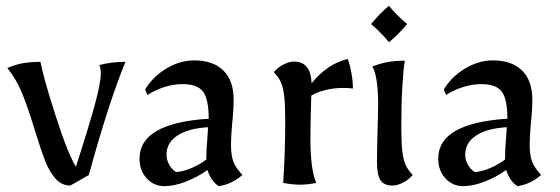

<svg xmlns="http://www.w3.org/2000/svg" viewBox="-20 -624 1909 655"><path d="M100 -176Q76 -255 56 -304.5Q36 -354 5 -392Q33 -404 59 -408.5Q85 -413 118 -413Q128 -359 170 -228.5Q212 -98 239 -55Q288 -208 306 -276Q324 -344 324 -374Q324 -389 319 -402Q359 -413 408 -413Q351 -275 283 -27L220 9Q190 9 169 -15Q148 -39 134 -75Q120 -111 100 -176Z M456 -83Q456 -204 692 -219Q692 -285 673 -311Q654 -337 603 -337Q572 -337 540.5 -327Q509 -317 483 -300L475 -319Q502 -363 548 -390.5Q594 -418 642 -418Q707 -418 742 -383.5Q777 -349 777 -284Q777 -248 772 -203Q768 -155 768 -132Q768 -94 776 -73Q784 -52 807 -27Q770 5 726 11Q699 -7 688 -44Q652 -19 613 -4Q574 11 541 11Q505 11 480.5 -15.5Q456 -42 456 -83ZM684 -80V-85Q684 -117 687 -147L690 -190Q622 -186 585 -161.5Q548 -137 548 -96Q548 -79 557 -62.5Q566 -46 581 -37Q606 -39 634 -51Q662 -63 684 -80Z M946 0Q953 -100 953 -213Q953 -268 949.5 -297Q946 -326 938.5 -343Q931 -360 914 -378Q930 -396 949 -405Q968 -414 983 -414Q1040 -414 1043 -340Q1069 -372 1098.5 -392.5Q1128 -413 1166 -423Q1173 -407 1178.5 -377Q1184 -347 1184 -322Q1172 -324 1150 -324Q1118 -324 1089 -316.5Q1060 -309 1042 -298L1041 -267Q1039 -201 1039 -150Q1039 -45 1059 0Q1029 6 1004 6Q979 6 946 0Z M1266 -73Q1266 -110 1268 -178Q1270 -242 1270 -272Q1270 -313 1265 -347.5Q1260 -382 1250 -397Q1278 -408 1303.5 -412.5Q1329 -417 1361 -417Q1356 -388 1352.5 -327.5Q1349 -267 1349 -192Q1349 -137 1352.5 -108Q1356 -79 1363.5 -62Q1371 -45 1388 -27Q1372 -9 1353 0Q1334 9 1319 9Q1290 9 1278 -9Q1266 -27 1266 -73ZM1246 -542Q1276 -579 1307 -604Q1335 -570 1369 -542Q1341 -508 1307 -480Q1280 -513 1246 -542Z M1475 -83Q1475 -204 1711 -219Q1711 -285 1692 -311Q1673 -337 1622 -337Q1591 -337 1559.5 -327Q1528 -317 1502 -300L1494 -319Q1521 -363 1567 -390.5Q1613 -418 1661 -418Q1726 -418 1761 -383.5Q1796 -349 1796 -284Q1796 -248 1791 -203Q1787 -155 1787 -132Q1787 -94 1795 -73Q1803 -52 1826 -27Q1789 5 1745 11Q1718 -7 1707 -44Q1671 -19 1632 -4Q1593 11 1560 11Q1524 11 1499.5 -15.5Q1475 -42 1475 -83ZM1703 -80V-85Q1703 -117 1706 -147L1709 -190Q1641 -186 1604 -161.5Q1567 -137 1567 -96Q1567 -79 1576 -62.5Q1585 -46 1600 -37Q1625 -39 1653 -51Q1681 -63 1703 -80Z"/></svg>

Font: Mirza
Style: Regular
Weight: 400
Designer: Arabic design by Kourosh Beigpour, Latin design by Eduardo Tunni, engineering by Lasse Fister
Version: Version 1.0010g